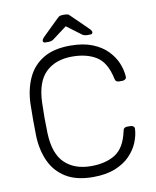

<svg xmlns="http://www.w3.org/2000/svg" viewBox="-95 -953 842 1036"><g transform="rotate(-10 325.5 -435.0)"><path d="M331 10Q240 10 182.5 -25.5Q125 -61 97 -122Q69 -183 66 -261Q65 -302 65 -349Q65 -396 66 -439Q69 -517 97 -578.5Q125 -640 182.5 -675Q240 -710 331 -710Q402 -710 452 -690Q502 -670 533.5 -637.5Q565 -605 580.5 -567.5Q596 -530 598 -494Q599 -485 592.5 -479.5Q586 -474 577 -474H557Q549 -474 543 -478.5Q537 -483 535 -495Q516 -584 463.5 -617Q411 -650 331 -650Q240 -650 186.5 -598.5Q133 -547 129 -434Q126 -352 129 -266Q133 -153 186.5 -101.5Q240 -50 331 -50Q411 -50 463.5 -83Q516 -116 535 -205Q537 -217 543 -221.5Q549 -226 557 -226H577Q586 -226 592.5 -220.5Q599 -215 598 -206Q596 -170 580.5 -132.5Q565 -95 533.5 -62.5Q502 -30 452 -10Q402 10 331 10ZM204 -750Q190 -750 190 -761Q190 -769 202 -781L289 -866Q300 -877 307 -878.5Q314 -880 321 -880H331Q339 -880 346 -878.5Q353 -877 363 -866L450 -781Q462 -769 462 -761Q462 -750 448 -750H431Q425 -750 417.5 -752Q410 -754 406 -757L326 -817L246 -757Q242 -754 234.5 -752Q227 -750 221 -750Z"/></g></svg>

Font: Rubik Light
Style: Regular
Weight: 300
Designer: Hubert and Fischer
Foundry: Hubert and Fischer
Version: Version 2.300;gftools[0.9.30]